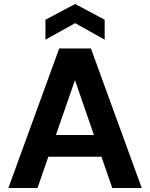

<svg xmlns="http://www.w3.org/2000/svg" viewBox="-20 -943 753 963"><path d="M22 0 277 -700H436L691 0H543L356 -541L168 0ZM134 -157 171 -266H531L567 -157ZM208 -744V-844L357 -923L505 -844V-744L357 -827Z"/></svg>

Font: DM Sans 16pt ExtraBold
Style: Regular
Weight: 800
Version: Version 4.004;gftools[0.9.30]